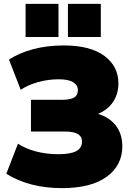

<svg xmlns="http://www.w3.org/2000/svg" viewBox="-20 -949 665 981"><path d="M327.1 -759.8V-929.2H495.1V-759.8ZM110.8 -759.8V-929.2H278.8V-759.8ZM295.9 12.2Q130.9 12.2 12.2 -61L71.8 -214.8Q109.9 -189.5 163.6 -175.3Q217.3 -161.1 277.8 -161.1Q340.3 -161.1 369.6 -176.8Q398.9 -192.4 398.9 -226.1Q398.9 -276.9 313 -276.9H138.2V-439H293Q338.4 -439 358.2 -450.4Q377.9 -461.9 377.9 -488.8Q377.9 -513.7 354 -528.8Q330.1 -543.9 279.8 -543.9Q226.6 -543.9 174.6 -529.5Q122.6 -515.1 85.9 -490.2L25.9 -644Q75.2 -677.7 147.9 -697.3Q220.7 -716.8 305.2 -716.8Q441.4 -716.8 513.2 -663.6Q585 -610.4 585 -522.9Q585 -468.8 557.6 -428.2Q530.3 -387.7 481 -367.2Q541 -348.6 573 -305.9Q605 -263.2 605 -201.2Q605 -104.5 525.6 -46.1Q446.3 12.2 295.9 12.2Z"/></svg>

Font: Mulish ExtraBlack
Style: Regular
Weight: 1000
Designer: Vernon Adams
Foundry: Vernon Adams
Version: Version 3.603; ttfautohint (v1.8.3)